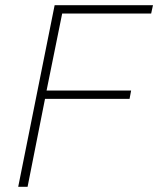

<svg xmlns="http://www.w3.org/2000/svg" viewBox="-20 -718 608 738"><path d="M50 0 190 -698H568L561 -666H219L159 -370H484L478 -338H153L86 0Z"/></svg>

Font: IBM Plex Sans ExtLt
Style: Italic
Weight: 200
Italic angle: -11°
Designer: Mike Abbink, Paul van der Laan, Pieter van Rosmalen
Foundry: Bold Monday
Version: Version 3.005